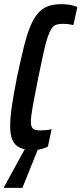

<svg xmlns="http://www.w3.org/2000/svg" viewBox="-35 -716 393 926"><path d="M129 8Q87 8 61.5 -3.5Q36 -15 25 -40.5Q14 -66 14 -107Q14 -148 22.5 -206Q31 -264 47 -344Q64 -424 78.5 -483.5Q93 -543 109 -583.5Q125 -624 145.5 -649Q166 -674 194 -685Q222 -696 260 -696Q277 -696 292.5 -694Q308 -692 320 -688.5Q332 -685 338 -682L319 -595Q312 -596 303 -598Q294 -600 284 -600.5Q274 -601 265 -601Q248 -601 235.5 -596.5Q223 -592 213.5 -578Q204 -564 194.5 -536Q185 -508 175 -461.5Q165 -415 150 -344Q133 -259 123.5 -206.5Q114 -154 114 -131Q114 -112 118.5 -103Q123 -94 133 -90.5Q143 -87 158 -87Q172 -87 187.5 -88.5Q203 -90 214 -93L196 -9Q188 -5 176 -1Q164 3 152 5.5Q140 8 129 8ZM-15 190V185L95 -16H154V-11L73 190Z"/></svg>

Font: Saira UltraCondensed
Style: Bold Italic
Weight: 700
Width: 1
Italic angle: -12°
Designer: Hector Gatti with collaboration of the Omnibus-Type team
Foundry: Omnibus-Type
Version: Version 1.101